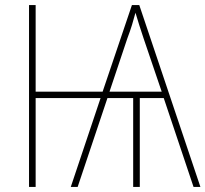

<svg xmlns="http://www.w3.org/2000/svg" viewBox="-20 -734 807 754"><path d="M527 -714 767 0H740L623 -349H529V0H503V-349H402L285 0H258L375 -349H120V0H94V-714H120V-374H383L498 -714ZM512 -684Q506 -661 498.5 -636.5Q491 -612 480 -583L410 -374H615L544 -583Q535 -609 527 -635Q519 -661 512 -684Z"/></svg>

Font: Noto Sans SemiCondensed Thin
Style: Regular
Weight: 100
Width: 4
Designer: Monotype Design Team
Foundry: Monotype Imaging Inc.
Version: Version 2.013; ttfautohint (v1.8.4.7-5d5b)